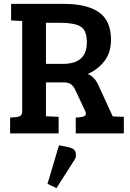

<svg xmlns="http://www.w3.org/2000/svg" viewBox="-20 -685 666 986"><path d="M32 0V-81L65 -84Q94 -87 94 -112V-577L37 -580V-665H310Q426 -665 488 -622Q550 -579 550 -481Q550 -413 514.5 -369Q479 -325 430 -305Q466 -292 487 -244L559 -87L616 -85V0H369V-81L398 -84Q421 -87 421 -102Q421 -108 417 -116L370 -216Q359 -241 345.5 -251.5Q332 -262 307 -262H216V-88L281 -85V0ZM216 -357H303Q426 -357 426 -467Q426 -530 393.5 -549Q361 -568 289 -568H216ZM283 61 332 71Q364 77 369 100Q370 104 370 115.5Q370 127 356 146L270 281L224 259Z"/></svg>

Font: Bree Serif
Style: Regular
Weight: 400
Designer: Veronika Burian, Jos Scaglione
Foundry: TypeTogether
Version: Version 1.002